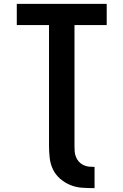

<svg xmlns="http://www.w3.org/2000/svg" viewBox="-20 -755 640 995"><path d="M470 220Q439 220 407 218Q375 216 346 204.5Q317 193 292.5 172Q268 151 254.5 123Q241 95 237.5 63Q234 31 234 0V-625H67V-735H533V-625H366V0Q366 15 367 29.5Q368 44 373.5 58Q379 72 389 83Q399 94 412.5 100.5Q426 107 440.5 108.5Q455 110 470 110Z"/></svg>

Font: Iosevka Custom XBdEx
Style: Regular
Weight: 800
Width: 7
Monospace: yes
Designer: Belleve Invis
Foundry: Belleve Invis
Version: Version 11.2.4; ttfautohint (v1.8.4)